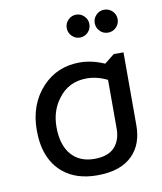

<svg xmlns="http://www.w3.org/2000/svg" viewBox="-79 -744 689 817"><g transform="rotate(-10 265.5 -335.5)"><path d="M305 -680Q325 -680 339.5 -665.5Q354 -651 354 -631Q354 -610 339.5 -595.5Q325 -581 305 -581Q285 -581 270.5 -595.5Q256 -610 256 -631Q256 -651 270.5 -665.5Q285 -680 305 -680ZM426 -680Q447 -680 461.5 -665.5Q476 -651 476 -631Q476 -610 461.5 -595.5Q447 -581 426 -581Q406 -581 391.5 -595.5Q377 -610 377 -631Q377 -651 391.5 -665.5Q406 -680 426 -680ZM476 -487V-172Q476 -91 430 -44Q379 9 276 9Q186 9 130 -37Q55 -99 55 -224Q55 -337 124 -410Q188 -477 284 -477Q337 -477 391 -453L434 -487ZM391 -383Q347 -405 302 -405Q223 -405 178 -343Q140 -293 140 -223Q140 -146 176 -104Q212 -62 276 -62Q336 -62 364 -93Q391 -123 391 -173Z"/></g></svg>

Font: Almarai
Style: Regular
Weight: 400
Designer: Boutros International 2019
Foundry: Created by Boutros International 2019
Version: Version 1.10